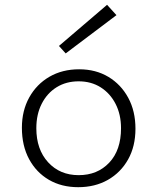

<svg xmlns="http://www.w3.org/2000/svg" viewBox="-20 -763 654 798"><path d="M305 15Q236 15 183.5 -15.5Q131 -46 101 -101.5Q71 -157 71 -232Q71 -303 101.5 -358Q132 -413 185.5 -444Q239 -475 309 -475Q378 -475 430.5 -443.5Q483 -412 513 -356.5Q543 -301 543 -228Q543 -155 512.5 -100.5Q482 -46 428.5 -15.5Q375 15 305 15ZM307 -35Q385 -35 434 -87Q483 -139 483 -230Q483 -287 460.5 -331Q438 -375 398.5 -400Q359 -425 307 -425Q255 -425 215.5 -400.5Q176 -376 153.5 -332Q131 -288 131 -230Q131 -142 180 -88.5Q229 -35 307 -35ZM225 -572 425 -743 464 -700 253 -541Z"/></svg>

Font: Intel One Mono Light
Style: Regular
Weight: 300
Monospace: yes
Designer: Fred Shallcrass
Foundry: Frere-Jones Type LLC
Version: Version 1.004